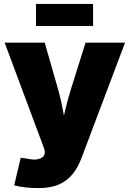

<svg xmlns="http://www.w3.org/2000/svg" viewBox="-20 -758 665 985"><path d="M52.7 192.9 86.4 51.3 123.5 56.6Q152.3 63 172.9 59.1Q193.4 55.2 202.9 43.5Q212.4 31.7 209 14.2L205.1 0.5L3.9 -539.1H209.5L278.8 -296.9Q294.4 -241.7 304.2 -185.5Q314 -129.4 327.1 -64.5H286.6Q299.3 -129.4 312.7 -186Q326.2 -242.7 342.8 -296.9L418.9 -539.1H621.6L397.9 53.2Q380.9 99.1 353.5 133.8Q326.2 168.5 283.7 187.7Q241.2 207 177.2 207Q144 207 111.1 203.4Q78.1 199.7 52.7 192.9ZM457.5 -737.8V-624.5H164.6V-737.8Z"/></svg>

Font: Inter 18pt Black
Style: Regular
Weight: 900
Designer: Rasmus Andersson
Foundry: rsms
Version: Version 4.001;git-66647c0bb